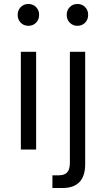

<svg xmlns="http://www.w3.org/2000/svg" viewBox="-20 -753 534 967"><path d="M177 -678Q177 -654 161.5 -638.5Q146 -623 123 -623Q100 -623 84.5 -638.5Q69 -654 69 -678Q69 -702 84.5 -717.5Q100 -733 123 -733Q146 -733 161.5 -717.5Q177 -702 177 -678ZM162 0H85V-492H162ZM424 -678Q424 -654 408.5 -638.5Q393 -623 370 -623Q347 -623 331.5 -638.5Q316 -654 316 -678Q316 -702 331.5 -717.5Q347 -733 370 -733Q393 -733 408.5 -717.5Q424 -702 424 -678ZM244 194V130H275Q305 130 318.5 115Q332 100 332 67V-492H409V74Q409 194 294 194Z"/></svg>

Font: Wix Madefor Text
Style: Regular
Weight: 400
Designer: Dalton Maag Ltd
Foundry: Dalton Maag Ltd
Version: Version 3.100